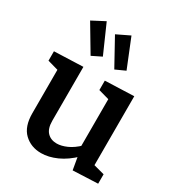

<svg xmlns="http://www.w3.org/2000/svg" viewBox="-195 -956 1017 1095"><g transform="rotate(30 313.5 -408.5)"><path d="M238 11Q171 11 126.5 -31.5Q82 -74 82 -161V-462L94 -444L12 -467V-529L202 -536V-181Q202 -130 225.5 -105.5Q249 -81 288 -81Q318 -81 354 -97Q390 -113 426 -148L417 -125V-465L429 -444L347 -467V-529L537 -536V-66L522 -86L608 -63V-1L444 6L427 -92L444 -86Q394 -37 340.5 -13Q287 11 238 11ZM206 -611 269 -642 187 -828 103 -784ZM362 -611 426 -640 350 -828 265 -787Z"/></g></svg>

Font: Bitter Thin SemiBold
Style: Regular
Weight: 600
Version: Version 2.002